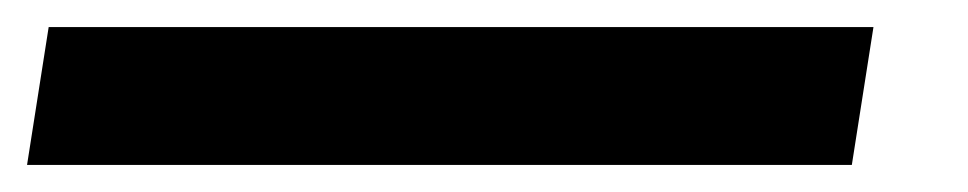

<svg xmlns="http://www.w3.org/2000/svg" viewBox="-25 100 716 142"><path d="M11 120 -5 222H605L621 120Z"/></svg>

Font: Charger Sport
Style: BlkObl
Weight: 900
Designer: Jasper
Foundry: Cannot Into Space Fonts
Version: Version 1.1